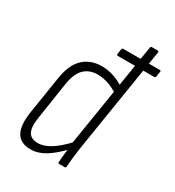

<svg xmlns="http://www.w3.org/2000/svg" viewBox="-168 -782 809 889"><g transform="rotate(30 236.0 -337.5)"><path d="M265 -569Q259 -569 260 -576L264 -604Q265 -610 271 -610H467Q474 -610 472 -603L468 -576Q467 -569 460 -569H401ZM131 8Q78 8 56.5 -28Q35 -64 46 -139L78 -341Q90 -419 128.5 -455Q167 -491 227 -491Q260 -491 291 -480.5Q322 -470 349 -452L343 -410Q285 -448 229 -448Q186 -448 158.5 -422Q131 -396 121 -336L91 -139Q82 -84 95.5 -59Q109 -34 146 -34Q179 -34 215.5 -57.5Q252 -81 295 -128L291 -85Q246 -38 208 -15Q170 8 131 8ZM280 0Q275 0 275 -6Q276 -28 279 -54Q282 -80 284 -98V-110L375 -677Q376 -683 382 -683H413Q420 -683 419 -677L329 -114Q324 -79 321 -52.5Q318 -26 317 -7Q317 0 311 0Z"/></g></svg>

Font: Sofia Sans Condensed Light
Style: Italic
Weight: 300
Italic angle: -9°
Version: Version 4.100